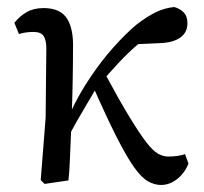

<svg xmlns="http://www.w3.org/2000/svg" viewBox="-20 -514 582 547"><path d="M107 10 96 -1 110 -178 112 -376Q112 -399 104.5 -411Q97 -423 75 -423Q64 -423 53.5 -421.5Q43 -420 34 -417L21 -449Q36 -468 56 -479.5Q76 -491 104 -491Q152 -491 171 -461Q190 -431 188 -374Q188 -333 187 -280Q186 -227 184 -178V-174Q183 -145 181.5 -115.5Q180 -86 179 -57Q178 -28 175 0ZM165 -104 146 -153H163L180 -192Q204 -244 236.5 -292.5Q269 -341 304 -380Q339 -419 369 -444Q399 -467 423.5 -479Q448 -491 476 -494Q492 -490 503 -479Q514 -468 514 -448Q514 -421 493 -406.5Q472 -392 433 -391L344 -387L440 -439Q406 -416 375.5 -390Q345 -364 317.5 -334.5Q290 -305 263 -273L256 -266Q241 -240 226 -215Q211 -190 196 -163.5Q181 -137 165 -104ZM439 13Q420 13 401.5 2.5Q383 -8 362 -37.5Q341 -67 312.5 -123Q284 -179 244 -270L277 -308Q320 -228 349 -180.5Q378 -133 397 -108.5Q416 -84 430.5 -76Q445 -68 459 -68Q474 -68 487 -70Q500 -72 507 -75L517 -48Q510 -30 497.5 -16Q485 -2 470 5.5Q455 13 439 13Z"/></svg>

Font: Source Serif 4 18pt
Style: Regular
Weight: 400
Designer: Frank Grießhammer
Foundry: Adobe Systems Incorporated
Version: Version 4.004;hotconv 1.0.116;makeotfexe 2.5.65601